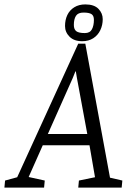

<svg xmlns="http://www.w3.org/2000/svg" viewBox="-67 -851 595 871"><path d="M-47 0 -44 -32 11 -47 288 -653H320L432 -45L488 -32L485 0H288L291 -32L364 -47L339 -192H127L63 -48L136 -32L133 0ZM150 -243H329L282 -497L277 -527H275L263 -497ZM306 -664Q269 -664 248.5 -684.5Q228 -705 228 -733Q228 -761 238.5 -783Q249 -805 270 -818Q291 -831 320 -831Q360 -831 379.5 -811Q399 -791 399 -764Q399 -737 388 -714Q377 -691 356 -677.5Q335 -664 306 -664ZM318 -701Q341 -701 350 -718Q359 -735 359 -761Q359 -780 348 -787Q337 -794 312 -794Q287 -794 277.5 -779Q268 -764 268 -738Q268 -718 279 -709.5Q290 -701 318 -701Z"/></svg>

Font: Faustina Light Light
Style: Italic
Weight: 300
Italic angle: -8°
Version: Version 1.200